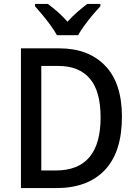

<svg xmlns="http://www.w3.org/2000/svg" viewBox="-20 -961 699 981"><path d="M603 -365Q603 -184 515.5 -92Q428 0 267 0H87V-714H283Q432 -714 517.5 -625Q603 -536 603 -365ZM494 -361Q494 -496 438.5 -560Q383 -624 279 -624H191V-90H265Q494 -90 494 -361ZM271 -781Q259 -803 239.5 -830Q220 -857 198.5 -883Q177 -909 159 -929V-941H224Q248 -924 274.5 -900.5Q301 -877 325 -850Q350 -878 375.5 -900Q401 -922 426 -941H493V-929Q475 -910 453 -884Q431 -858 411 -830.5Q391 -803 379 -781Z"/></svg>

Font: Noto Sans Telugu SemiCondensed Medium
Style: Regular
Weight: 500
Width: 4
Designer: Jelle Bosma - Monotype Design Team
Foundry: Monotype Imaging Inc.
Version: Version 2.005; ttfautohint (v1.8.4.7-5d5b)